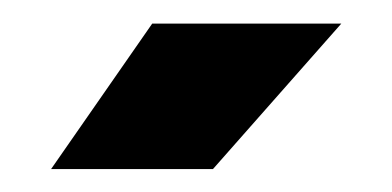

<svg xmlns="http://www.w3.org/2000/svg" viewBox="-20 -743 337 165"><path d="M163 -597.7 273.3 -722.7H110.8L23.9 -597.7Z"/></svg>

Font: Giphurs SC
Style: Regular
Weight: 400
Version: Version 0.920